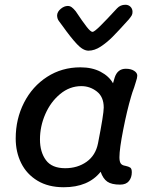

<svg xmlns="http://www.w3.org/2000/svg" viewBox="-20 -777 660 807"><path d="M534 -53Q534 -31 522 -16Q510 -1 485 -1Q449 -1 431 -13.5Q413 -26 403 -55Q351 10 248 10Q183 10 137.5 -17.5Q92 -45 69 -91.5Q46 -138 46 -195Q46 -277 81 -345.5Q116 -414 178 -454Q240 -494 318 -494Q367 -494 402.5 -475.5Q438 -457 455 -427L462 -451Q474 -488 509 -488Q530 -488 543.5 -479.5Q557 -471 557 -459Q557 -450 551 -432.5Q545 -415 544 -410Q535 -386 531 -371Q514 -314 498 -232.5Q482 -151 482 -116Q482 -98 487.5 -90Q493 -82 507 -80Q521 -77 527.5 -72.5Q534 -68 534 -53ZM392 -175Q416 -297 416 -325Q416 -370 387 -392.5Q358 -415 322 -415Q273 -415 233 -382Q193 -349 170.5 -297.5Q148 -246 148 -191Q148 -138 173 -104Q198 -70 254 -70Q306 -70 344 -97Q382 -124 392 -175ZM537 -727Q537 -718 533.5 -712Q530 -706 521 -695Q476 -645 452.5 -621.5Q429 -598 403 -581Q377 -564 352 -564Q329 -564 303 -592Q277 -620 245 -665Q236 -678 228 -688Q220 -698 220 -713Q221 -728 235.5 -740Q250 -752 265 -752Q274 -752 281.5 -746.5Q289 -741 298 -730Q328 -685 344.5 -664Q361 -643 369 -643Q376 -643 401 -667.5Q426 -692 472 -742Q486 -757 507 -757Q520 -757 528.5 -748.5Q537 -740 537 -727Z"/></svg>

Font: Mali Medium
Style: Italic
Weight: 500
Italic angle: -10°
Version: Version 1.000; ttfautohint (v1.6)